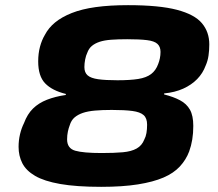

<svg xmlns="http://www.w3.org/2000/svg" viewBox="-20 -716 844 744"><path d="M372 8Q276 8 213.5 -3Q151 -14 116 -34.5Q81 -55 66.5 -83.5Q52 -112 52 -147Q52 -172 57.5 -195.5Q63 -219 73 -239Q86 -274 108 -295.5Q130 -317 162 -329.5Q194 -342 235 -348V-352Q182 -365 155 -393Q128 -421 128 -478Q128 -509 135 -535Q142 -561 154 -581Q168 -608 193.5 -629Q219 -650 258 -665.5Q297 -681 351 -688.5Q405 -696 476 -696Q597 -696 665.5 -678Q734 -660 762.5 -626Q791 -592 791 -544Q791 -521 788 -500.5Q785 -480 777 -462Q766 -432 744 -409.5Q722 -387 690 -372.5Q658 -358 616 -354V-350Q652 -341 677.5 -327.5Q703 -314 716 -291Q729 -268 729 -228Q729 -200 725 -175.5Q721 -151 713 -129Q701 -97 677 -71Q653 -45 613.5 -28Q574 -11 514.5 -1.5Q455 8 372 8ZM374 -123Q423 -123 456 -126Q489 -129 509.5 -140.5Q530 -152 539 -175Q545 -186 547.5 -200.5Q550 -215 550 -233Q550 -258 536.5 -270Q523 -282 493 -286Q463 -290 413 -290Q376 -290 348 -287.5Q320 -285 301 -278.5Q282 -272 269 -261Q256 -250 250 -230Q246 -220 243 -206Q240 -192 240 -176Q240 -141 271.5 -132Q303 -123 374 -123ZM435 -405Q484 -405 515.5 -410Q547 -415 565.5 -429Q584 -443 593 -468Q597 -478 599.5 -490Q602 -502 602 -515Q602 -535 590 -546Q578 -557 549.5 -560.5Q521 -564 473 -564Q437 -564 410.5 -562Q384 -560 366 -554Q348 -548 336 -538Q324 -528 318 -511Q313 -501 310 -485.5Q307 -470 307 -456Q307 -435 319.5 -424Q332 -413 360.5 -409Q389 -405 435 -405Z"/></svg>

Font: Saira Expanded
Style: Bold Italic
Weight: 700
Width: 7
Italic angle: -12°
Designer: Hector Gatti with collaboration of the Omnibus-Type team
Foundry: Omnibus-Type
Version: Version 1.101